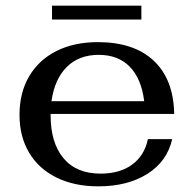

<svg xmlns="http://www.w3.org/2000/svg" viewBox="-20 -649 683 679"><path d="M503 -157H589Q571 -78 501 -34Q431 10 328 10Q243 10 180 -21Q117 -52 83 -109Q49 -166 49 -243Q49 -321 83 -379Q117 -437 179.5 -468.5Q242 -500 326 -500Q454 -500 524 -434Q594 -368 596 -246H159V-241Q159 -144 204.5 -89.5Q250 -35 336 -35Q404 -35 447.5 -67Q491 -99 503 -157ZM162 -291H490Q480 -371 439 -413Q398 -455 329 -455Q259 -455 216 -412Q173 -369 162 -291ZM164 -629H480V-580H164Z"/></svg>

Font: Fahkwang Medium
Style: Regular
Weight: 500
Version: Version 1.000; ttfautohint (v1.6)